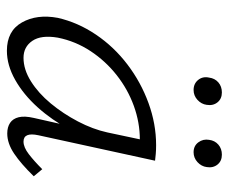

<svg xmlns="http://www.w3.org/2000/svg" viewBox="-72 -570 648 543"><g transform="rotate(90 251.5 -298.0)"><path d="M123 6Q67 6 43 -36.5Q19 -79 30 -138Q43 -195 77.5 -246Q112 -297 162 -335Q212 -373 271 -394.5Q330 -416 390 -416Q404 -416 415 -415Q426 -414 434 -413L362 -83Q353 -41 380 -41Q396 -41 415.5 -56Q435 -71 458 -94L478 -70Q443 -34 414 -14.5Q385 5 357 5Q339 5 327 -3Q315 -11 311 -27.5Q307 -44 313 -70L352 -243L386 -277Q373 -222 346 -171.5Q319 -121 283 -81Q247 -41 205.5 -17.5Q164 6 123 6ZM143 -41Q176 -41 209.5 -62Q243 -83 272 -118Q301 -153 323 -195Q345 -237 354 -278L378 -391L406 -368Q400 -369 391 -369.5Q382 -370 374 -370Q326 -370 279 -353Q232 -336 192 -304.5Q152 -273 124 -230.5Q96 -188 86 -138Q78 -91 95 -66Q112 -41 143 -41ZM234 -522Q216 -522 205.5 -535Q195 -548 199 -566Q201 -582 212.5 -592Q224 -602 241 -602Q259 -602 269 -589.5Q279 -577 276 -559Q274 -544 262 -533Q250 -522 234 -522ZM410 -522Q392 -522 382 -535.5Q372 -549 375 -566Q377 -582 388.5 -592Q400 -602 417 -602Q435 -602 445 -589.5Q455 -577 452 -559Q450 -544 438 -533Q426 -522 410 -522Z"/></g></svg>

Font: Ysabeau Office Light
Style: Italic
Weight: 300
Italic angle: -12°
Designer: Christian Thalmann (Catharsis Fonts)
Version: Version 2.001;gftools[0.9.30]; featfreeze: tnum,lnum,ss02